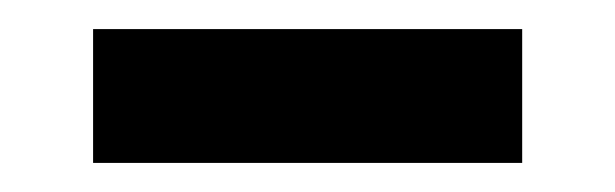

<svg xmlns="http://www.w3.org/2000/svg" viewBox="-20 -688 423 132"><path d="M44 -576V-668H339V-576Z"/></svg>

Font: Atkinson Hyperlegible Next
Style: Bold
Weight: 700
Designer: Elliott Scott, Megan Eiswerth, Linus Boman, Theodore Petrosky, Letters from Sweden
Foundry: Applied Design Works, Letters from Sweden
Version: Version 2.001